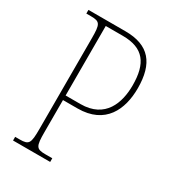

<svg xmlns="http://www.w3.org/2000/svg" viewBox="-174 -811 820 909"><g transform="rotate(30 236.0 -357.0)"><path d="M40 0H243V-20H205C155 -20 149 -31 149 -108V-284H228C380 -284 428 -394 428 -509C428 -645 372 -714 242 -714H40V-694H65C115 -694 121 -683 121 -606V-109C121 -31 115 -20 65 -20H40ZM230 -309H149V-689H242C357 -689 400 -628 400 -509C400 -414 365 -309 230 -309Z"/></g></svg>

Font: Noto Serif Hebrew Condensed Thin
Style: Regular
Weight: 100
Width: 3
Designer: Monotype Design Team
Foundry: Monotype Imaging Inc.
Version: Version 2.004